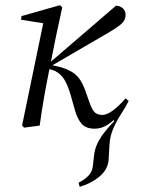

<svg xmlns="http://www.w3.org/2000/svg" viewBox="-20 -484 542 740"><path d="M73 8 65 0 148 -401 161 -392 61 -408 63 -422 211 -464 220 -456 195 -340 167 -200Q157 -151 148.5 -101Q140 -51 133 0ZM287 236 283 220Q307 208 321.5 192.5Q336 177 338 155L343 111Q345 97 349.5 83.5Q354 70 363 54.5Q372 39 386 21.5Q400 4 420 -17L416 -26L462 -94L476 -95Q464 -71 447 -45Q430 -19 417 10.5Q404 40 402 73L399 126Q398 167 365 195Q332 223 287 236ZM345 12Q311 12 294.5 -7Q278 -26 268 -62L254 -112Q244 -147 233.5 -167.5Q223 -188 209 -199.5Q195 -211 176 -216L158 -222L156 -229L427 -462Q444 -461 454 -451.5Q464 -442 464 -426Q464 -408 450 -394Q436 -380 391 -354L171 -226L169 -235L198 -229Q241 -220 267 -200Q293 -180 309 -134L326 -86Q336 -58 347 -49.5Q358 -41 374 -41Q392 -41 415 -58Q438 -75 464 -105L476 -95Q461 -70 440.5 -45Q420 -20 396 -4Q372 12 345 12Z"/></svg>

Font: Source Serif 4 60pt
Style: Italic
Weight: 400
Italic angle: -12°
Version: Version 4.004;hotconv 1.0.116;makeotfexe 2.5.65601